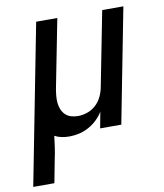

<svg xmlns="http://www.w3.org/2000/svg" viewBox="-114 -598 747 876"><g transform="rotate(-10 259.5 -160.0)"><path d="M-31 210 113 -530H211L149 -214Q146 -197 144.5 -180.5Q143 -164 144.5 -148Q146 -132 152 -117.5Q158 -103 169 -92.5Q180 -82 195 -77.5Q210 -73 227 -73Q248 -73 270 -80.5Q292 -88 309.5 -104Q327 -120 337 -141Q347 -162 351 -183L419 -530H517L414 0H316L330 -75Q318 -55 300 -38Q282 -21 260.5 -9.5Q239 2 216.5 7Q194 12 172 12Q153 12 136 8.5Q119 5 104 -3Q101 24 97 51Q93 78 87 105L67 210Z"/></g></svg>

Font: Lode Dark Term
Style: Bold Italic
Weight: 700
Italic angle: -11°
Monospace: yes
Designer: Belleve Invis
Foundry: Belleve Invis
Version: Version 29.2.0